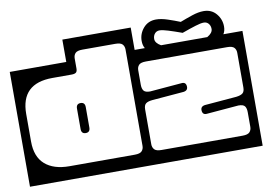

<svg xmlns="http://www.w3.org/2000/svg" viewBox="-91 -732 1204 863"><g transform="rotate(-10 511.0 -301.0)"><path d="M964 -538Q964 -518 955 -504H1042V20H-20V-504H238V-606H550V-504H596.5Q588 -518 588 -538Q588 -571 610 -596.5Q632 -622 668 -622Q691.5 -622 720.8 -612.2Q750 -602.5 776 -592Q803 -602.5 832 -612.2Q861 -622 885 -622Q921 -622 942.5 -596.5Q964 -571 964 -538ZM645 -537Q645 -518.5 670.5 -504H881.5Q907 -518.5 907 -537Q907 -551.5 898.8 -561.2Q890.5 -571 877 -571Q863.5 -571 838.5 -563.2Q813.5 -555.5 776 -542Q738.5 -555.5 713.5 -563.2Q688.5 -571 675 -571Q661.5 -571 653.2 -561.2Q645 -551.5 645 -537ZM164 -444Q20 -444 20 -305V-179Q20 -109.5 59.5 -74.8Q99 -40 171 -40H469Q493 -40 501.5 -49.5Q510 -59 510 -73V-513Q510 -527.5 501.5 -536.8Q493 -546 469 -546H319Q295 -546 286.5 -536.8Q278 -527.5 278 -513V-467Q278 -453.5 271.8 -448.8Q265.5 -444 252 -444ZM591 -444Q567 -444 558.5 -434.8Q550 -425.5 550 -411V-345Q550 -327 557.2 -317.5Q564.5 -308 586 -308L730 -320Q751.5 -323 753 -302Q754.5 -283 734 -280L589 -268Q568 -266 559 -258.5Q550 -251 550 -232V-73Q550 -59 558.5 -49.5Q567 -40 591 -40H961Q985 -40 993.5 -49.5Q1002 -59 1002 -73V-140Q1002 -158 995 -167.5Q988 -177 966 -177L822 -165Q800.5 -162 799 -183Q797.5 -202 818 -205L963 -217Q984 -219.5 993 -227Q1002 -234.5 1002 -253V-411Q1002 -425.5 993.5 -434.8Q985 -444 961 -444ZM289 -196Q289 -174 269 -174Q249 -174 249 -196V-289Q249 -311 269 -311Q289 -311 289 -289Z"/></g></svg>

Font: Honk Rounded
Style: Regular
Weight: 400
Designer: Noopur Datye & Yesha Goshar
Foundry: Ek Type
Version: Version 1.000